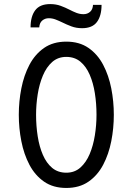

<svg xmlns="http://www.w3.org/2000/svg" viewBox="-20 -918 656 950"><path d="M308 12Q243.1 12 198.1 -19.2Q153.1 -50.5 125.6 -102.8Q98.1 -155.1 85.6 -219.4Q73 -283.6 73 -350Q73 -416.4 85.6 -480.6Q98.1 -544.9 125.6 -597.2Q153.1 -649.5 198.1 -680.8Q243.1 -712 308 -712Q372.9 -712 417.9 -680.8Q463 -649.5 490.5 -597.2Q518 -544.9 530.6 -480.6Q543.2 -416.4 543.2 -350Q543.2 -283.6 530.6 -219.4Q518 -155.1 490.5 -102.8Q463 -50.5 417.9 -19.2Q372.9 12 308 12ZM308 -63.5Q349.1 -63.5 377.6 -88.8Q406.1 -114.1 423.8 -156Q441.4 -197.9 449.4 -248.6Q457.5 -299.2 457.5 -350Q457.5 -405.2 449.4 -456.6Q441.4 -507.9 423.8 -548.4Q406.2 -589 377.8 -612.8Q349.2 -636.5 308 -636.5Q266.8 -636.5 238.2 -611.2Q209.8 -586 192.2 -544.1Q174.6 -502.2 166.6 -451.6Q158.5 -400.9 158.5 -350Q158.5 -294.9 166.6 -243.6Q174.6 -192.2 192.2 -151.6Q209.8 -111 238.2 -87.2Q266.8 -63.5 308 -63.5ZM386.2 -778.5Q357.4 -778.5 333.4 -787.5Q309.4 -796.5 288.8 -806.8Q271.5 -815.2 255.1 -821.5Q238.8 -827.8 221.2 -827.8Q202.8 -827.8 189.2 -816.5Q175.6 -805.2 174.2 -782.5H131.2Q131.2 -836.4 154.2 -867.1Q177.2 -897.8 228.2 -897.8Q256.8 -897.8 280.1 -889.2Q303.4 -880.6 323.5 -870.2Q340.9 -861.1 358.1 -854.4Q375.2 -847.8 393.2 -847.8Q412.2 -847.8 425.6 -859.4Q439 -871.1 440.2 -893.8H482.5Q482.5 -840 459.7 -809.2Q436.9 -778.5 386.2 -778.5Z"/></svg>

Font: Overpass Mono Light
Style: Regular
Weight: 300
Monospace: yes
Designer: Delve Withrington, Dave Bailey
Foundry: Delve Fonts LLC
Version: Version 4.000